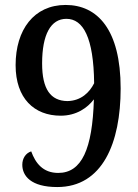

<svg xmlns="http://www.w3.org/2000/svg" viewBox="-20 -744 559 775"><path d="M211 11C394 11 467 -167 467 -387C467 -625 373 -724 245 -724C117 -724 43 -624 43 -481C43 -347 118 -277 225 -277C289 -277 333 -309 359 -343C353 -142 310 -46 215 -46C153 -46 123 -86 106 -133C84 -126 70 -105 70 -79C70 -34 105 11 211 11ZM252 -336C184 -337 150 -384 150 -488C150 -605 185 -668 248 -668C316 -668 358 -592 360 -408C342 -372 308 -337 252 -336Z"/></svg>

Font: Noto Serif Ethiopic SemiCondensed Medium
Style: Regular
Weight: 500
Width: 4
Designer: Monotype Design Team
Foundry: Monotype Imaging Inc.
Version: Version 2.102